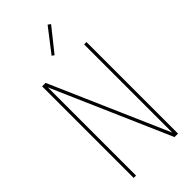

<svg xmlns="http://www.w3.org/2000/svg" viewBox="-295 -1025 1090 1090"><g transform="rotate(-45 250.0 -480.5)"><path d="M72 0V-735H100L409 -27V-735H428V0H400L91 -708V0ZM247 -810 233 -820 342 -961 358 -949Z"/></g></svg>

Font: Zed Mono Thin
Style: Regular
Weight: 100
Monospace: yes
Designer: Belleve Invis
Foundry: Belleve Invis
Version: Version 1.0.0; ttfautohint (v1.8.4)